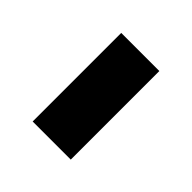

<svg xmlns="http://www.w3.org/2000/svg" viewBox="-15 -435 374 374"><g transform="rotate(-45 172.0 -247.5)"><path d="M50 -300H294V-195H50Z"/></g></svg>

Font: Brawler
Style: Bold
Weight: 700
Designer: Oleg Frolov, Haley Fiege
Foundry: Oleg Frolov, Haley Fiege
Version: Version 1.101; ttfautohint (v1.8.3)